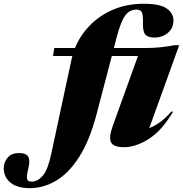

<svg xmlns="http://www.w3.org/2000/svg" viewBox="-226 -767 972 1020"><path d="M287.5 -162Q250.5 -20.5 194.8 66.5Q139 153.5 71.8 193Q4.5 232.5 -67.5 232.5Q-135.5 232.5 -170.8 202.8Q-206 173 -206 127.5Q-206 93.5 -184.8 69.8Q-163.5 46 -125.5 46Q-86.5 46 -75.8 66Q-65 86 -75.5 128Q-86 170 -82 184Q-78 198 -58 198Q-26.5 198 0.8 167Q28 136 46 51.5L154.5 -453.5Q156 -461.5 158.5 -469.5H55.5L62.5 -512H172.5Q199 -577.5 250.2 -630.8Q301.5 -684 374.5 -715.5Q447.5 -747 538.5 -747Q624 -747 659.8 -721.8Q695.5 -696.5 695.5 -658.5Q695.5 -617.5 666 -592.5Q636.5 -567.5 593.5 -567.5Q561 -567.5 546.8 -582.5Q532.5 -597.5 533.5 -642Q534.5 -686.5 527.8 -701.2Q521 -716 499 -716Q462.5 -716 439.2 -684.8Q416 -653.5 393.5 -568L379 -512H550Q626 -512 701.5 -527H726L567 -86.5Q592.5 -96 622 -116.5Q651.5 -137 686 -176L692.5 -172Q632 -71 563 -28Q494 15 433 15Q377 15 364 -11Q351 -37 373 -98L507 -469.5H368Z"/></svg>

Font: Newsreader 72pt ExtraBold
Style: Italic
Weight: 800
Italic angle: -17°
Designer: Hugues Gentile
Foundry: Production Type
Version: Version 1.003; ttfautohint (v1.8.3)